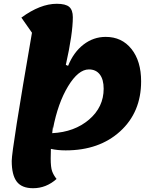

<svg xmlns="http://www.w3.org/2000/svg" viewBox="-20 -795 805 1015"><path d="M155 200Q95 200 68.5 165Q42 130 42 56Q42 -4 149 -622L93 -702Q193 -775 280 -775Q327 -775 346 -758.5Q365 -742 365 -704Q365 -617 328 -452L340 -447Q369 -519 421.5 -559.5Q474 -600 539 -600Q624 -600 675 -536Q726 -472 726 -365Q726 -202 615.5 -101Q505 0 327 0Q284 0 249 -8Q248 9 248 43Q248 89 255.5 110Q263 131 279 151Q224 200 155 200ZM260 -114V-126Q258 -113 256 -91Q374 -97 451 -163Q528 -229 528 -326Q528 -375 507.5 -401.5Q487 -428 450 -428Q394 -428 340 -339Q286 -250 260 -114Z"/></svg>

Font: Lemonada
Style: Bold
Weight: 700
Designer: Mohamed Gaber (Arabic), Eduardo Tunni (Latin)
Foundry: Kief Type Foundry
Version: Version 4.004